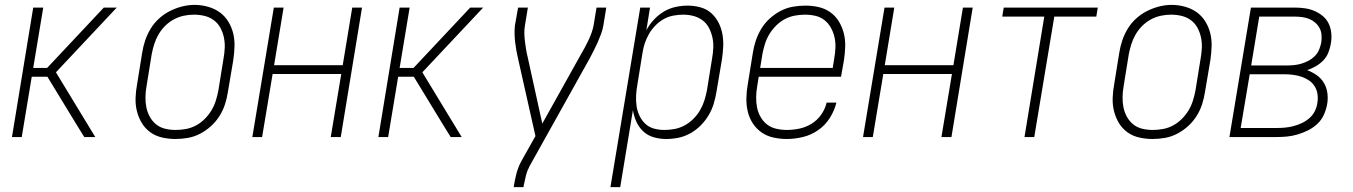

<svg xmlns="http://www.w3.org/2000/svg" viewBox="-20 -561 5540 786"><path d="M29 0 116 -530H157L116 -283H173L405 -530H458L209 -265L370 0H325L294 -50L174 -247H110L69 0Z M698 8Q671 8 644 2Q617 -4 595.5 -19.5Q574 -35 560.5 -57.5Q547 -80 540.5 -106Q534 -132 535 -160Q536 -188 541 -215L562 -345Q566 -371 574.5 -396Q583 -421 597 -444Q611 -467 631.5 -485.5Q652 -504 676 -516Q700 -528 725.5 -534.5Q751 -541 777 -541Q804 -541 831 -533.5Q858 -526 879 -511Q900 -496 914 -473.5Q928 -451 934.5 -425Q941 -399 940 -370.5Q939 -342 935 -315L913 -185Q909 -159 901 -134Q893 -109 878.5 -86Q864 -63 843.5 -44.5Q823 -26 799 -13.5Q775 -1 749 3.5Q723 8 698 8ZM699 -29Q720 -29 741.5 -33Q763 -37 782.5 -47.5Q802 -58 818 -74Q834 -90 845.5 -109Q857 -128 863.5 -149Q870 -170 874 -191L895 -321Q899 -343 900 -365Q901 -387 896.5 -408Q892 -429 882 -447.5Q872 -466 855 -478.5Q838 -491 817 -496Q796 -501 774 -501Q753 -501 732 -496.5Q711 -492 691.5 -481.5Q672 -471 656 -455Q640 -439 629 -420Q618 -401 611.5 -380.5Q605 -360 601 -339L580 -209Q576 -187 575.5 -165Q575 -143 579 -122.5Q583 -102 593 -83.5Q603 -65 619 -52Q635 -39 656 -34Q677 -29 699 -29Z M1013 0 1101 -530H1141L1102 -294H1383L1422 -530H1462L1375 0H1334L1377 -258H1096L1053 0Z M1529 0 1616 -530H1657L1616 -283H1673L1905 -530H1958L1709 -265L1870 0H1825L1794 -50L1674 -247H1610L1569 0Z M2083 205 2084 198Q2088 173 2094.5 148.5Q2101 124 2113 101L2172 -4L2101 -320Q2097 -337 2094 -353.5Q2091 -370 2089 -387Q2087 -404 2086.5 -421.5Q2086 -439 2088 -457L2101 -530H2141L2129 -457Q2126 -440 2126.5 -423.5Q2127 -407 2129 -391Q2131 -375 2133.5 -359.5Q2136 -344 2140 -328L2200 -55L2358 -338Q2366 -352 2374 -366.5Q2382 -381 2389 -396Q2396 -411 2401.5 -426Q2407 -441 2410 -457L2422 -530H2462L2450 -457Q2447 -439 2440.5 -421.5Q2434 -404 2426.5 -387Q2419 -370 2410.5 -353.5Q2402 -337 2393 -320L2148 119Q2138 138 2133 158Q2128 178 2124 198L2123 205Z M2479 205 2601 -530H2641L2626 -437Q2638 -460 2656.5 -480Q2675 -500 2697.5 -513.5Q2720 -527 2745.5 -532.5Q2771 -538 2796 -538Q2822 -538 2847.5 -531Q2873 -524 2891.5 -507.5Q2910 -491 2921.5 -468.5Q2933 -446 2937.5 -420.5Q2942 -395 2940.5 -368Q2939 -341 2935 -315L2913 -185Q2909 -160 2901.5 -135.5Q2894 -111 2880.5 -88.5Q2867 -66 2848 -47Q2829 -28 2805.5 -15Q2782 -2 2757 3Q2732 8 2707 8Q2681 8 2656.5 1Q2632 -6 2614 -22.5Q2596 -39 2585.5 -62Q2575 -85 2571 -110L2519 205ZM2700 -29Q2721 -29 2742 -33Q2763 -37 2782.5 -47.5Q2802 -58 2818.5 -74.5Q2835 -91 2846 -110Q2857 -129 2863.5 -149.5Q2870 -170 2874 -191L2895 -321Q2899 -343 2900 -365Q2901 -387 2896.5 -407.5Q2892 -428 2882.5 -446.5Q2873 -465 2856.5 -477.5Q2840 -490 2819.5 -495.5Q2799 -501 2777 -501Q2757 -501 2736 -497Q2715 -493 2696.5 -482.5Q2678 -472 2662.5 -456Q2647 -440 2636.5 -421.5Q2626 -403 2619.5 -383.5Q2613 -364 2610 -343L2589 -213Q2585 -191 2584 -169Q2583 -147 2586 -126.5Q2589 -106 2598 -87Q2607 -68 2622 -54Q2637 -40 2657.5 -34.5Q2678 -29 2700 -29Z M3201 8Q3173 8 3146 2Q3119 -4 3097.5 -19Q3076 -34 3061.5 -56.5Q3047 -79 3041 -105Q3035 -131 3035.5 -159Q3036 -187 3041 -215L3062 -345Q3066 -371 3074.5 -396Q3083 -421 3097 -444Q3111 -467 3131.5 -485.5Q3152 -504 3176 -516.5Q3200 -529 3226 -533.5Q3252 -538 3277 -538Q3305 -538 3331.5 -532Q3358 -526 3379.5 -510.5Q3401 -495 3414.5 -472.5Q3428 -450 3434.5 -424Q3441 -398 3440 -370Q3439 -342 3435 -315L3423 -247H3086L3080 -209Q3076 -187 3075.5 -165Q3075 -143 3079 -122Q3083 -101 3093.5 -82.5Q3104 -64 3120 -51.5Q3136 -39 3157.5 -34Q3179 -29 3201 -29Q3226 -29 3252.5 -34.5Q3279 -40 3302.5 -54.5Q3326 -69 3342 -92Q3358 -115 3364 -141H3404Q3396 -108 3377 -78Q3358 -48 3329 -28Q3300 -8 3266.5 0Q3233 8 3201 8ZM3389 -283 3395 -321Q3399 -343 3400 -365Q3401 -387 3396.5 -407.5Q3392 -428 3382 -446.5Q3372 -465 3356 -478Q3340 -491 3319 -496Q3298 -501 3276 -501Q3255 -501 3233.5 -497Q3212 -493 3192.5 -482.5Q3173 -472 3157 -456Q3141 -440 3129.5 -421Q3118 -402 3111.5 -381Q3105 -360 3101 -339L3092 -283Z M3513 0 3601 -530H3641L3602 -294H3883L3922 -530H3962L3875 0H3834L3877 -258H3596L3553 0Z M4174 0 4255 -493H4083L4089 -530H4474L4468 -493H4296L4214 0Z M4698 8Q4671 8 4644 2Q4617 -4 4595.5 -19.5Q4574 -35 4560.5 -57.5Q4547 -80 4540.5 -106Q4534 -132 4535 -160Q4536 -188 4541 -215L4562 -345Q4566 -371 4574.5 -396Q4583 -421 4597 -444Q4611 -467 4631.5 -485.5Q4652 -504 4676 -516Q4700 -528 4725.5 -534.5Q4751 -541 4777 -541Q4804 -541 4831 -533.5Q4858 -526 4879 -511Q4900 -496 4914 -473.5Q4928 -451 4934.5 -425Q4941 -399 4940 -370.5Q4939 -342 4935 -315L4913 -185Q4909 -159 4901 -134Q4893 -109 4878.5 -86Q4864 -63 4843.5 -44.5Q4823 -26 4799 -13.5Q4775 -1 4749 3.5Q4723 8 4698 8ZM4699 -29Q4720 -29 4741.5 -33Q4763 -37 4782.5 -47.5Q4802 -58 4818 -74Q4834 -90 4845.5 -109Q4857 -128 4863.5 -149Q4870 -170 4874 -191L4895 -321Q4899 -343 4900 -365Q4901 -387 4896.5 -408Q4892 -429 4882 -447.5Q4872 -466 4855 -478.5Q4838 -491 4817 -496Q4796 -501 4774 -501Q4753 -501 4732 -496.5Q4711 -492 4691.5 -481.5Q4672 -471 4656 -455Q4640 -439 4629 -420Q4618 -401 4611.5 -380.5Q4605 -360 4601 -339L4580 -209Q4576 -187 4575.5 -165Q4575 -143 4579 -122.5Q4583 -102 4593 -83.5Q4603 -65 4619 -52Q4635 -39 4656 -34Q4677 -29 4699 -29Z M5013 0 5101 -530H5280Q5301 -530 5322 -527Q5343 -524 5361.5 -516Q5380 -508 5395.5 -495Q5411 -482 5419.5 -464Q5428 -446 5430 -424.5Q5432 -403 5428 -382Q5425 -364 5418 -346Q5411 -328 5397.5 -314Q5384 -300 5367 -290Q5350 -280 5331 -274Q5352 -266 5370 -253.5Q5388 -241 5399.5 -222Q5411 -203 5414 -180Q5417 -157 5413 -134Q5409 -112 5399.5 -91Q5390 -70 5373 -54Q5356 -38 5335 -27.5Q5314 -17 5292 -10.5Q5270 -4 5248.5 -2Q5227 0 5205 0ZM5102 -293H5249Q5263 -293 5278 -294.5Q5293 -296 5308 -300.5Q5323 -305 5337 -312.5Q5351 -320 5362.5 -331.5Q5374 -343 5380 -357.5Q5386 -372 5389 -387Q5391 -402 5390 -417.5Q5389 -433 5382 -446Q5375 -459 5364 -468.5Q5353 -478 5339.5 -483.5Q5326 -489 5310.5 -491Q5295 -493 5280 -493H5135ZM5059 -37H5205Q5222 -37 5239.5 -38.5Q5257 -40 5274.5 -44.5Q5292 -49 5309 -57Q5326 -65 5340 -77Q5354 -89 5362.5 -106Q5371 -123 5373 -140Q5376 -158 5373.5 -175.5Q5371 -193 5362 -207.5Q5353 -222 5339 -231.5Q5325 -241 5309 -246.5Q5293 -252 5275 -254.5Q5257 -257 5239 -257H5096Z"/></svg>

Font: Iosevka Curly XLtObl
Style: Regular
Weight: 200
Italic angle: -9°
Monospace: yes
Designer: Belleve Invis
Foundry: Belleve Invis
Version: Version 11.1.0; ttfautohint (v1.8.3)